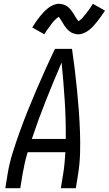

<svg xmlns="http://www.w3.org/2000/svg" viewBox="-20 -993 574 1013"><path d="M8 0 20 -74Q29 -130 46.5 -186Q64 -242 84 -297.5Q104 -353 126 -408Q148 -463 171.5 -517.5Q195 -572 219.5 -626.5Q244 -681 270 -735H360Q368 -681 374.5 -626.5Q381 -572 386.5 -517.5Q392 -463 396 -408Q400 -353 402 -297.5Q404 -242 402.5 -186Q401 -130 392 -74L380 0H301L313 -74Q318 -103 320.5 -132Q323 -161 325 -190H126Q117 -161 110.5 -132Q104 -103 99 -74L87 0ZM327 -260Q328 -362 321.5 -462.5Q315 -563 305 -663Q262 -563 222 -462.5Q182 -362 148 -260ZM214 -812 150 -848Q161 -866 171.5 -881Q182 -896 192 -908Q202 -920 211.5 -930Q221 -940 233.5 -950Q246 -960 261 -966.5Q276 -973 291 -973Q297 -973 302.5 -972Q308 -971 313 -969.5Q318 -968 323 -966Q328 -964 332.5 -961Q337 -958 340.5 -955Q344 -952 347.5 -948Q351 -944 354.5 -939.5Q358 -935 361 -931Q364 -927 366.5 -923Q369 -919 371.5 -915Q374 -911 377 -905.5Q380 -900 383.5 -895.5Q387 -891 389 -888Q391 -885 394 -881Q397 -883 400.5 -885.5Q404 -888 409 -892.5Q414 -897 415.5 -899Q417 -901 419.5 -904Q422 -907 424.5 -910Q427 -913 430 -916.5Q433 -920 436 -924Q439 -928 442 -932.5Q445 -937 449 -941.5Q453 -946 456 -951Q459 -956 462.5 -961.5Q466 -967 470 -973L534 -937Q522 -919 511.5 -904Q501 -889 491 -877Q481 -865 472 -855Q463 -845 450.5 -835Q438 -825 423 -818.5Q408 -812 393 -812Q385 -812 377 -814Q369 -816 362.5 -818.5Q356 -821 350 -825.5Q344 -830 339 -834.5Q334 -839 329 -845.5Q324 -852 320 -857.5Q316 -863 313 -869Q310 -875 305 -882Q300 -889 297 -894.5Q294 -900 290 -904Q286 -902 283 -899.5Q280 -897 275 -892.5Q270 -888 268 -886Q266 -884 263.5 -881Q261 -878 258.5 -875Q256 -872 253 -868.5Q250 -865 247.5 -861Q245 -857 242 -852.5Q239 -848 235 -843.5Q231 -839 227.5 -834Q224 -829 221 -823.5Q218 -818 214 -812Z"/></svg>

Font: Iosevka Curly
Style: Italic
Weight: 400
Italic angle: -9°
Monospace: yes
Designer: Belleve Invis
Foundry: Belleve Invis
Version: Version 22.1.2; ttfautohint (v1.8.4)